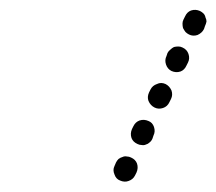

<svg xmlns="http://www.w3.org/2000/svg" viewBox="-20 -602 433 384"><path d="M209 -253Q212 -244 220 -241Q229 -237 237 -240Q246 -243 250 -251L253 -257Q257 -266 254 -275Q251 -283 242 -287Q238 -289 234 -289Q229 -290 225 -288Q221 -287 217 -284Q214 -281 212 -277L209 -270Q205 -262 209 -253ZM243 -326Q246 -318 255 -314Q259 -312 263 -312Q268 -311 272 -313Q276 -314 279 -317Q283 -320 285 -325L287 -331Q291 -339 288 -348Q285 -357 277 -360Q268 -364 259 -361Q251 -358 247 -350L244 -344Q240 -335 243 -326ZM277 -400Q281 -391 289 -387Q297 -383 306 -386Q315 -389 319 -398L322 -404Q326 -412 323 -421Q319 -430 311 -434Q302 -438 294 -434Q285 -431 281 -423L278 -417Q274 -408 277 -400ZM312 -473Q315 -464 323 -460Q332 -456 341 -459Q349 -462 353 -471L356 -477Q360 -485 357 -494Q354 -503 345 -507Q341 -509 337 -509Q332 -509 328 -508Q324 -506 321 -503Q317 -500 315 -496L313 -490Q309 -482 312 -473ZM345 -555Q345 -550 346 -546Q348 -542 351 -538Q354 -535 358 -533Q366 -529 375 -532Q384 -536 388 -544L390 -550Q392 -554 393 -559Q393 -563 391 -567Q390 -572 387 -575Q384 -578 380 -580Q371 -584 362 -581Q354 -578 350 -569L347 -563Q345 -559 345 -555Z"/></svg>

Font: FRB American Cursive Dotted Extrabold
Style: Bold Italic
Weight: 800
Italic angle: -25°
Version: Version 2.0;Modular Font Editor K font №1